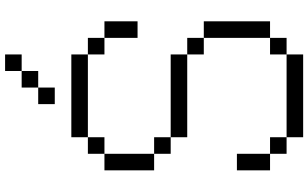

<svg xmlns="http://www.w3.org/2000/svg" viewBox="-254 -986 1240 773"><g transform="rotate(-90 366.5 -600.0)"><path d="M600 -800H533.3V-866.7H600ZM600 -133.3V-66.7H533.3V-133.3ZM600 -466.7V-400H533.3V-466.7ZM600 -400H666.7V-133.3H600ZM600 -666.7V-800H666.7V-666.7ZM533.3 -66.7V0H200V-66.7ZM533.3 -466.7H200V-533.3H533.3ZM533.3 -933.3V-866.7H200V-933.3ZM533.3 -1133.3H466.7V-1200H533.3ZM200 -800H133.3V-866.7H200ZM200 -133.3V-66.7H133.3V-133.3ZM200 -600V-533.3H133.3V-600ZM466.7 -1133.3V-1066.7H400V-1133.3ZM133.3 -133.3H66.7V-266.7H133.3ZM133.3 -600H66.7V-800H133.3ZM400 -1000H333.3V-1066.7H400Z"/></g></svg>

Font: Galmuri14 Regular
Style: Regular
Weight: 400
Designer: Lee Minseo (quiple)
Version: Version 2.399;hotconv 1.1.1;makeotfexe 2.6.0 DEVELOPMENT